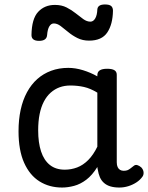

<svg xmlns="http://www.w3.org/2000/svg" viewBox="-20 -823 664 860"><path d="M258 17Q201 17 157 -10.5Q113 -38 88 -94Q63 -150 63 -235Q63 -287 72.5 -331Q82 -375 101 -410Q120 -445 147 -469Q174 -493 209 -506Q244 -519 286 -519Q318 -519 352 -508.5Q386 -498 416 -481V-486Q416 -501 427 -508Q438 -515 460 -515Q482 -515 492.5 -508.5Q503 -502 503 -488V-96Q503 -83 507 -74.5Q511 -66 518 -62Q525 -58 534 -58Q544 -58 550.5 -60.5Q557 -63 563.5 -68Q570 -73 579 -80Q586 -86 595 -83.5Q604 -81 613 -73Q622 -63 623 -52Q624 -41 619 -33Q608 -17 591 -6Q574 5 554.5 11Q535 17 515 17Q492 17 475 12Q458 7 446 -3.5Q434 -14 427.5 -29Q421 -44 418 -63Q418 -64 417 -67.5Q416 -71 416 -75Q393 -38 366.5 -18Q340 2 312 9.5Q284 17 258 17ZM151 -239Q151 -184 164 -144.5Q177 -105 203.5 -84Q230 -63 270 -63Q299 -63 325.5 -73Q352 -83 375 -106Q398 -129 416 -166V-408Q385 -427 356 -433.5Q327 -440 295 -440Q269 -440 247 -432Q225 -424 207 -408Q189 -392 176.5 -368Q164 -344 157.5 -312Q151 -280 151 -239ZM155 -640Q121 -640 121 -666Q122 -739 151 -770Q180 -801 226 -801Q256 -801 278.5 -789.5Q301 -778 319 -763.5Q337 -749 353 -737.5Q369 -726 385 -726Q398 -726 406.5 -740.5Q415 -755 416 -781Q418 -803 450 -803Q470 -803 478 -796Q486 -789 486 -775Q485 -714 460.5 -677.5Q436 -641 379 -641Q350 -641 327 -652.5Q304 -664 285.5 -679.5Q267 -695 251.5 -706.5Q236 -718 221 -718Q209 -718 201 -705Q193 -692 191 -666Q190 -653 181 -646.5Q172 -640 155 -640Z"/></svg>

Font: Playwrite PT
Style: Regular
Weight: 400
Designer: Veronika Burian, José Scaglione
Foundry: TypeTogether
Version: Version 1.002